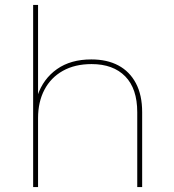

<svg xmlns="http://www.w3.org/2000/svg" viewBox="-20 -762 708 782"><path d="M115 0V-742H135V-370L133 -373Q156 -441 212 -480.5Q268 -520 352 -520Q416 -520 462 -495.5Q508 -471 533.5 -423Q559 -375 559 -305V0H539V-305Q539 -401 490 -451Q441 -501 353 -501Q285 -501 236 -473.5Q187 -446 161 -396.5Q135 -347 135 -281V0Z"/></svg>

Font: Montserrat Thin Thin
Style: Regular
Weight: 250
Version: Version 9.000